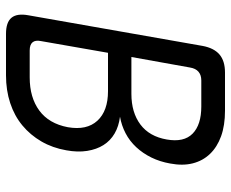

<svg xmlns="http://www.w3.org/2000/svg" viewBox="-85 -685 770 640"><g transform="rotate(90 300.0 -365.0)"><path d="M222 -730H349Q398 -730 434 -717Q470 -704 493 -680Q516 -656 524.5 -622.5Q533 -589 525 -547Q519 -513 505 -484.5Q491 -456 470.5 -434Q450 -412 424 -398.5Q398 -385 369 -380Q401 -376 425 -362Q449 -348 463.5 -325Q478 -302 483 -270.5Q488 -239 481 -201Q473 -155 451.5 -118Q430 -81 398 -54.5Q366 -28 323.5 -14Q281 0 231 0H93Q54 0 39 -18.5Q24 -37 31 -75L133 -655Q140 -693 161.5 -711.5Q183 -730 222 -730ZM156 -340 117 -117Q113 -98 121 -88.5Q129 -79 148 -79H238Q305 -79 348.5 -111Q392 -143 404 -206Q415 -269 382.5 -304.5Q350 -340 284 -340ZM170 -418H293Q355 -418 395 -448Q435 -478 445 -536Q455 -593 425.5 -622Q396 -651 335 -651H248Q230 -651 219 -641.5Q208 -632 205 -613Z"/></g></svg>

Font: Maple Mono NL Light
Style: Italic
Weight: 300
Italic angle: -10°
Monospace: yes
Designer: subframe7536
Version: Version 7.000